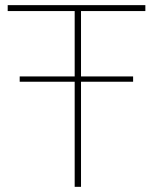

<svg xmlns="http://www.w3.org/2000/svg" viewBox="-20 -723 602 743"><path d="M293.5 -703.1V0H269V-703.1ZM542.5 -703.1V-680.2H9.8V-703.1ZM495.1 -427.2V-406.7H56.2V-427.2Z"/></svg>

Font: Wand UI Pro
Style: Regular
Weight: 400
Designer: Andreas Faust
Version: Version 1.003;FEAKit 1.0